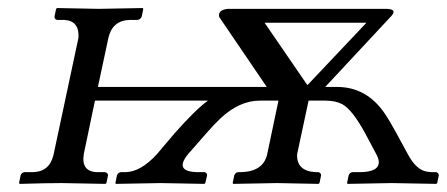

<svg xmlns="http://www.w3.org/2000/svg" viewBox="-20 -451 1101 473"><path d="M737.3 -241.2 882.8 -395H631.8ZM632.3 -203.1H620.1Q569.8 -203.1 522.9 -159.2Q506.8 -144 487.8 -122.1L442.9 -70.8Q408.2 -27.8 466.8 -26.9H483.9Q490.7 -24.9 490.2 -19L485.8 0L483.4 2Q482.4 2 376 0L265.6 2L264.2 0L268.1 -19Q271 -25.9 277.8 -26.9H289.6Q326.7 -27.8 366.2 -70.8L409.7 -122.1Q461.9 -181.2 492.2 -203.1H213.9L186.5 -71.8Q179.2 -27.8 219.7 -26.9H238.8Q246.1 -24.9 246.1 -19L242.2 0L239.7 2Q238.8 2 131.8 0Q96.7 0 28.8 2L26.9 0L30.8 -19Q33.7 -26.4 40.5 -26.9H59.6Q100.6 -26.9 111.3 -67.4Q111.8 -70.3 112.3 -71.8L173.3 -357.9Q175.8 -399.4 139.2 -401.9H120.6Q113.8 -403.8 114.3 -410.2L118.2 -429.2L120.6 -431.2Q121.6 -431.2 223.1 -429.2L331.5 -431.2L333 -429.2L329.1 -410.2Q326.2 -402.8 318.4 -401.9H299.3Q256.8 -400.4 247.1 -357.9L221.2 -236.8H606.4H637.2L520 -409.2Q516.1 -426.3 541 -429.2H930.2Q960 -429.2 943.8 -411.1Q942.4 -409.7 941.9 -409.2L781.2 -236.8H810.5Q882.3 -236.8 926.8 -172.9Q939.5 -154.3 957 -122.1L984.9 -70.8Q1005.4 -32.7 1030.8 -28.3Q1037.1 -27.3 1042.5 -26.9H1054.7Q1061 -24.9 1061 -19L1057.1 0L1054.7 2Q1053.7 2 944.8 0L836.4 2L835 0L838.9 -19Q841.8 -26.4 848.6 -26.9H865.7Q915 -26.9 913.1 -53.7Q912.1 -62 907.2 -70.8L879.9 -122.1Q847.7 -181.2 823.2 -194.3Q806.2 -203.1 782.2 -203.1H740.2L711.9 -70.8Q710.4 -29.3 757.8 -26.9H764.6Q771 -24.9 771 -19L767.1 0L764.6 2Q763.7 2 662.1 0L554.7 2L553.2 0L557.1 -19Q560.1 -26.4 566.9 -26.9H573.7Q628.4 -28.3 638.2 -70.8L666 -203.1Z"/></svg>

Font: Linux Biolinum Capitals O
Style: Italic Samll Caps
Weight: 400
Italic angle: -12°
Designer: Philipp H. Poll
Foundry: Philipp H. Poll
Version: Version 0.6.2